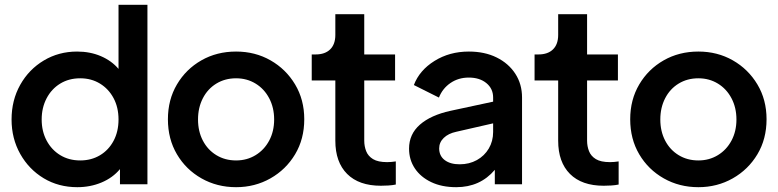

<svg xmlns="http://www.w3.org/2000/svg" viewBox="-20 -765 3229 797"><path d="M301 12Q223 12 161.5 -25Q100 -62 64 -126Q28 -190 28 -269Q28 -349 64 -413Q100 -477 162 -514Q224 -551 300 -551Q354 -551 398.5 -532Q443 -513 472 -479V-745H592V0H478V-63Q448 -27 401.5 -7.5Q355 12 301 12ZM313 -99Q359 -99 395 -120.5Q431 -142 451.5 -180.5Q472 -219 472 -269Q472 -319 451.5 -357.5Q431 -396 395 -418Q359 -440 313 -440Q266 -440 230 -418Q194 -396 173.5 -357Q153 -318 153 -269Q153 -220 173.5 -181.5Q194 -143 230 -121Q266 -99 313 -99Z M960 12Q881 12 816.5 -24.5Q752 -61 714.5 -124.5Q677 -188 677 -270Q677 -351 714.5 -414.5Q752 -478 816 -514.5Q880 -551 960 -551Q1039 -551 1103 -514.5Q1167 -478 1205 -414.5Q1243 -351 1243 -270Q1243 -188 1205 -124.5Q1167 -61 1102.5 -24.5Q1038 12 960 12ZM960 -99Q1005 -99 1041 -121Q1077 -143 1097.5 -181.5Q1118 -220 1118 -269Q1118 -318 1097.5 -357Q1077 -396 1041 -418Q1005 -440 960 -440Q914 -440 878 -418Q842 -396 822 -357Q802 -318 802 -269Q802 -220 822 -181.5Q842 -143 878 -121Q914 -99 960 -99Z M1561 6Q1470 6 1421 -43Q1372 -92 1372 -181V-431H1274V-539H1290Q1329 -539 1350.5 -560Q1372 -581 1372 -620V-706H1492V-539H1620V-431H1492V-181Q1492 -158 1500 -137.5Q1508 -117 1528.5 -104.5Q1549 -92 1587 -92Q1604 -92 1623 -95V1Q1609 4 1592 5Q1575 6 1561 6Z M1874 12Q1814 12 1770 -9Q1726 -30 1702 -66Q1678 -102 1678 -148Q1678 -208 1723 -247.5Q1768 -287 1850 -305L2027 -343V-360Q2027 -397 1999 -420Q1971 -443 1926 -443Q1883 -443 1850 -420.5Q1817 -398 1802 -360L1698 -412Q1721 -473 1783.5 -512Q1846 -551 1926 -551Q1992 -551 2041.5 -526.5Q2091 -502 2119 -459Q2147 -416 2147 -360V0H2034V-60Q1973 12 1874 12ZM1803 -149Q1803 -118 1826 -100.5Q1849 -83 1888 -83Q1928 -83 1959.5 -100.5Q1991 -118 2009 -148.5Q2027 -179 2027 -217V-253L1874 -218Q1841 -211 1822 -192.5Q1803 -174 1803 -149Z M2486 6Q2395 6 2346 -43Q2297 -92 2297 -181V-431H2199V-539H2215Q2254 -539 2275.5 -560Q2297 -581 2297 -620V-706H2417V-539H2545V-431H2417V-181Q2417 -158 2425 -137.5Q2433 -117 2453.5 -104.5Q2474 -92 2512 -92Q2529 -92 2548 -95V1Q2534 4 2517 5Q2500 6 2486 6Z M2879 12Q2800 12 2735.5 -24.5Q2671 -61 2633.5 -124.5Q2596 -188 2596 -270Q2596 -351 2633.5 -414.5Q2671 -478 2735 -514.5Q2799 -551 2879 -551Q2958 -551 3022 -514.5Q3086 -478 3124 -414.5Q3162 -351 3162 -270Q3162 -188 3124 -124.5Q3086 -61 3021.5 -24.5Q2957 12 2879 12ZM2879 -99Q2924 -99 2960 -121Q2996 -143 3016.5 -181.5Q3037 -220 3037 -269Q3037 -318 3016.5 -357Q2996 -396 2960 -418Q2924 -440 2879 -440Q2833 -440 2797 -418Q2761 -396 2741 -357Q2721 -318 2721 -269Q2721 -220 2741 -181.5Q2761 -143 2797 -121Q2833 -99 2879 -99Z"/></svg>

Font: Plus Jakarta Display Medium
Style: Regular
Weight: 500
Designer: Gumpita Rahayu
Foundry: Tokotype Studio
Version: Version 1.000